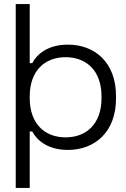

<svg xmlns="http://www.w3.org/2000/svg" viewBox="-20 -720 618 940"><path d="M57 200H125.5V-76.5H138C159.5 -34.5 213 14 312.5 14C444 14 548 -73.5 548 -237.5V-250C548 -414.5 444 -501.5 312.5 -501.5C213 -501.5 159.5 -453 138 -411H125.5V-700H57ZM301 -47.5C200 -47.5 125.5 -113 125.5 -240V-248C125.5 -374.5 200 -440 301 -440C402.5 -440 477 -374.5 477 -248V-240C477 -113 402.5 -47.5 301 -47.5Z"/></svg>

Font: MCL Standard Light
Style: Regular
Weight: 300
Designer: Květoslav Bartoš
Foundry: Florian Karsten
Version: Version 1.001;Glyphs 3.2.3 (3260)